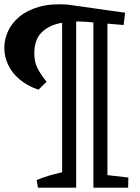

<svg xmlns="http://www.w3.org/2000/svg" viewBox="-20 -705 650 890"><path d="M158 -289Q107 -307 71.5 -336.5Q36 -366 18 -404Q0 -442 0 -483Q0 -523 17.5 -561Q35 -599 71 -628.5Q107 -658 161.5 -673.5Q216 -689 291 -684L560 -646L553 -589L378 -604Q309 -609 255 -597Q201 -585 170 -551.5Q139 -518 139 -457Q139 -420 152.5 -391.5Q166 -363 196 -326ZM156 165 150 130Q174 119 204.5 110Q235 101 257.5 96Q280 91 280 91V165ZM434 165 437 102 575 118 574 165ZM268 165V-609H333V165ZM413 165V-609H478V165Z"/></svg>

Font: Eczar
Style: Regular
Weight: 400
Designer: Vaibhav Singh
Foundry: Rosetta Type Foundry
Version: Version 2.000